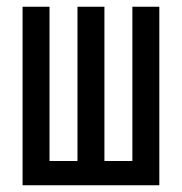

<svg xmlns="http://www.w3.org/2000/svg" viewBox="-20 -550 540 570"><path d="M47 0H453V-530H373V-72H290V-530H210V-72H127V-530H47Z"/></svg>

Font: Iosevka SS09
Style: Regular
Weight: 400
Monospace: yes
Designer: Belleve Invis
Foundry: Belleve Invis
Version: Version 5.2.1; ttfautohint (v1.8.3)